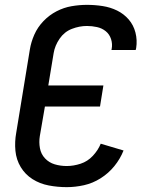

<svg xmlns="http://www.w3.org/2000/svg" viewBox="-20 -763 616 791"><path d="M255 8Q290 8 326 0Q362 -8 394.5 -28.5Q427 -49 451 -78.5Q475 -108 489 -143L395 -171Q384 -144 362.5 -121Q341 -98 312 -88.5Q283 -79 255 -79Q229 -79 205.5 -86Q182 -93 165.5 -110.5Q149 -128 144.5 -152.5Q140 -177 144 -202L165 -324H392L406 -411H179L201 -544Q206 -575 225.5 -603.5Q245 -632 276 -644Q307 -656 338 -656Q359 -656 379.5 -651.5Q400 -647 415.5 -634.5Q431 -622 437.5 -602Q444 -582 440 -561Q440 -559 439 -557H539Q540 -561 541 -565Q546 -598 538 -629Q530 -660 510 -683Q490 -706 462.5 -719.5Q435 -733 403 -738Q371 -743 338 -743Q307 -743 275 -737.5Q243 -732 213 -716.5Q183 -701 159 -676Q135 -651 121.5 -620.5Q108 -590 103 -559L47 -217Q40 -179 43.5 -142Q47 -105 65.5 -74.5Q84 -44 114 -25Q144 -6 180.5 1Q217 8 255 8Z"/></svg>

Font: Iosevka Sparkle Medium
Style: Italic
Weight: 500
Italic angle: -9°
Designer: Belleve Invis
Foundry: Belleve Invis
Version: Version 4.5.0; ttfautohint (v1.8.3)